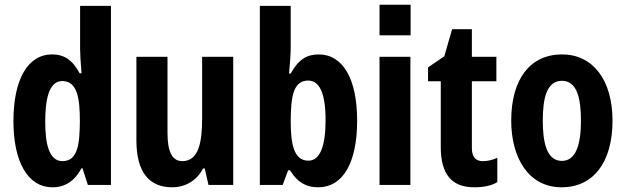

<svg xmlns="http://www.w3.org/2000/svg" viewBox="-20 -785 2657 815"><path d="M202 10C257 10 297 -17 326 -71H330L353 0H451V-760H320V-579C320 -558 322 -523 326 -474H318C287 -532 251 -554 201 -554C98 -554 37 -448 37 -271C37 -95 100 10 202 10ZM245 -101C186 -101 172 -180 172 -269C172 -355 185 -441 244 -441C309 -441 319 -366 319 -270C318 -177 312 -101 245 -101Z M711 10C769 10 817 -21 842 -70H849L865 0H970V-544H838V-283C838 -185 825 -101 754 -101C710 -101 691 -142 691 -221V-544H559V-189C559 -57 611 10 711 10Z M1331 10C1435 10 1496 -93 1496 -273C1496 -451 1435 -554 1333 -554C1283 -554 1247 -533 1214 -473H1207C1211 -518 1214 -559 1214 -582V-760H1083V0H1180L1203 -62H1211C1244 -9 1281 10 1331 10ZM1289 -103C1225 -103 1214 -179 1214 -274C1215 -370 1223 -443 1288 -443C1337 -443 1362 -388 1362 -275C1362 -161 1337 -103 1289 -103Z M1591 -635H1723V-765H1591ZM1591 0H1722V-544H1591Z M1993 10C2036 10 2069 2 2091 -12V-115C2069 -105 2048 -101 2029 -101C1999 -101 1983 -119 1983 -156V-440H2087V-544H1983V-661H1899L1866 -546L1797 -499V-440H1851V-160C1851 -46 1897 10 1993 10Z M2364 10C2498 10 2580 -95 2580 -273C2580 -445 2497 -554 2366 -554C2230 -554 2150 -449 2150 -273C2150 -117 2222 10 2364 10ZM2365 -102C2300 -102 2284 -182 2284 -273C2284 -363 2299 -442 2365 -442C2431 -442 2446 -364 2446 -273C2446 -159 2419 -102 2365 -102Z"/></svg>

Font: Kathrein 77 Bold Condensed
Style: Regular
Weight: 700
Width: 3
Designer: Lazydogs Typefoundry, based on Open Sans by Ascender Corporation
Foundry: Lazydogs Typefoundry
Version: Version 1.003;PS 001.003;hotconv 1.0.88;makeotf.lib2.5.64775